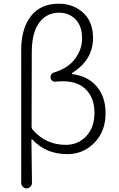

<svg xmlns="http://www.w3.org/2000/svg" viewBox="-20 -826 647 1047"><path d="M95.7 171.9V-554.7Q95.7 -668.9 147.9 -737.3Q200.2 -805.7 300.8 -805.7Q378.9 -805.7 433.1 -756.8Q487.3 -708 487.3 -619.1Q487.3 -499 374 -428.7Q372.1 -426.8 372.1 -424.3Q372.1 -421.9 374 -421.9Q460 -411.1 507.8 -354Q555.7 -296.9 555.7 -209Q555.7 -109.4 494.6 -47.4Q433.6 14.6 347.7 14.6Q230.5 14.6 156.2 -65.4Q154.3 -67.4 152.8 -66.4Q151.4 -65.4 151.4 -63.5Q153.3 57.6 154.3 171.9Q154.3 183.6 145.5 192.4Q136.7 201.2 125 201.2Q113.3 201.2 104.5 192.4Q95.7 183.6 95.7 171.9ZM338.9 -36.1Q406.2 -36.1 450.7 -84Q495.1 -131.8 495.1 -210.9Q495.1 -289.1 450.7 -335.9Q406.2 -382.8 322.3 -382.8Q303.7 -382.8 285.2 -380.9Q274.4 -378.9 266.1 -384.8Q257.8 -390.6 255.9 -400.4Q253.9 -410.2 259.3 -418.9Q264.6 -427.7 274.4 -430.7Q351.6 -454.1 389.6 -505.9Q427.7 -557.6 427.7 -616.2Q427.7 -683.6 392.1 -720.2Q356.4 -756.8 302.7 -756.8Q233.4 -756.8 193.4 -701.7Q153.3 -646.5 153.3 -541Q152.3 -403.3 152.3 -134.8Q152.3 -127 156.2 -121.1Q227.5 -36.1 338.9 -36.1Z"/></svg>

Font: Gen Jyuu Gothic Light
Style: Regular
Weight: 200
Designer: [Source Han Sans]
Ryoko NISHIZUKA  (kana & ideographs); Paul D. Hunt (Latin, Greek & Cyrillic); Wenlong ZHANG  (bopomofo
Version: Version 1.002.20150607